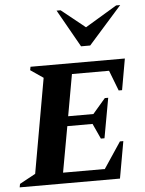

<svg xmlns="http://www.w3.org/2000/svg" viewBox="-70 -857 680 902"><g transform="rotate(-5 270.0 -406.0)"><path d="M-14 0 -11 -16 64 -57 143 -503 83 -544 86 -560H531L505 -413H489L452 -509H277L242 -313H361L421 -383H437L403 -195H386L353 -267H234L195 -51H392L474 -174H490L459 0ZM331 -635 231 -812H250L362 -722L512 -812H531L374 -635Z"/></g></svg>

Font: Spectral SC
Style: Bold Italic
Weight: 700
Italic angle: -10°
Designer: Jean-Baptiste Levee
Foundry: Production Type
Version: Version 2.001